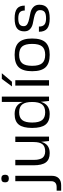

<svg xmlns="http://www.w3.org/2000/svg" viewBox="890 -1687 927 2847"><g transform="rotate(-90 1353.5 -263.5)"><path d="M2 113Q46 113 68 92Q90 71 90 34V-500H170V43Q170 107 134 143.5Q98 180 29 180H-50V113ZM130 -707Q186 -707 186 -651Q186 -596 130 -596Q73 -596 73 -651Q73 -680 86.5 -693.5Q100 -707 130 -707Z M671 -230V-500H751V0H686L674 -116Q642 10 506 10Q412 10 369 -47Q326 -104 326 -230V-500H406V-247Q406 -214 407.5 -191.5Q409 -169 416.5 -141.5Q424 -114 436.5 -97Q449 -80 473.5 -68.5Q498 -57 532 -57Q606 -57 638.5 -98Q671 -139 671 -230Z M1266 -700H1345V0H1280L1267 -122Q1231 10 1086 10Q978 10 929 -52Q880 -114 880 -250Q880 -386 929 -448Q978 -510 1086 -510Q1228 -510 1266 -385ZM996 -397Q960 -351 960 -250Q960 -149 996 -103Q1032 -57 1112 -57Q1192 -57 1228.5 -103Q1265 -149 1265 -250Q1265 -351 1228.5 -397Q1192 -443 1112 -443Q1032 -443 996 -397Z M1588 0H1508V-500H1588ZM1496 -550 1607 -700H1691L1565 -550Z M1964 -510Q2091 -510 2148.5 -448Q2206 -386 2206 -250Q2206 -114 2148.5 -52Q2091 10 1964 10Q1836 10 1778.5 -52Q1721 -114 1721 -250Q1721 -386 1778.5 -448Q1836 -510 1964 -510ZM1801 -250Q1801 -148 1839.5 -102.5Q1878 -57 1964 -57Q2050 -57 2088 -102.5Q2126 -148 2126 -250Q2126 -353 2088 -398Q2050 -443 1964 -443Q1877 -443 1839 -398Q1801 -353 1801 -250Z M2389 -375Q2389 -339 2422 -320.5Q2455 -302 2501.5 -293.5Q2548 -285 2594.5 -274Q2641 -263 2674 -230.5Q2707 -198 2707 -143Q2707 -63 2658.5 -26.5Q2610 10 2503 10Q2400 10 2353 -28Q2306 -66 2306 -150H2383Q2383 -94 2411.5 -69Q2440 -44 2505 -44Q2570 -44 2598.5 -65Q2627 -86 2627 -134Q2627 -173 2594.5 -193.5Q2562 -214 2516 -222.5Q2470 -231 2423.5 -241.5Q2377 -252 2344.5 -282.5Q2312 -313 2312 -367Q2312 -442 2358 -476Q2404 -510 2505 -510Q2604 -510 2649 -474.5Q2694 -439 2694 -360H2621Q2621 -411 2594 -433.5Q2567 -456 2505 -456Q2443 -456 2416 -437Q2389 -418 2389 -375Z"/></g></svg>

Font: Fivo Sans Modern
Style: Regular
Weight: 400
Designer: Alexander Slobzheninov
Foundry: Alexander Slobzheninov
Version: 1.0